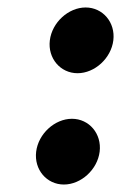

<svg xmlns="http://www.w3.org/2000/svg" viewBox="-20 -494 342 514"><path d="M113.4 -386C107.5 -338 141.6 -298 187.6 -298C233.6 -298 277.5 -338 283.4 -386C289.3 -434 255.2 -474 209.2 -474C163.2 -474 119.3 -434 113.4 -386ZM76.8 -88C70.9 -40 105 0 151 0C197 0 240.9 -40 246.8 -88C252.7 -136 218.6 -176 172.6 -176C126.6 -176 82.7 -136 76.8 -88Z"/></svg>

Font: Hussar
Style: BdSuprExtOblOne
Weight: 700
Foundry: Cannot Into Space Fonts
Version: Version 2.00